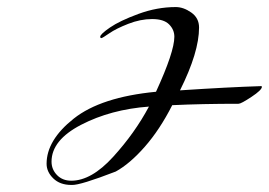

<svg xmlns="http://www.w3.org/2000/svg" viewBox="-20 -600 762 544"><path d="M402 -298Q294 -290 210 -246.5Q126 -203 126 -142Q126 -120 141.5 -104Q157 -88 182 -88Q239 -88 300.5 -155.5Q362 -223 402 -298ZM722 -354Q722 -345 692.5 -325.5Q663 -306 656 -306Q552 -306 468 -302Q433 -233 390.5 -184.5Q348 -136 308 -114Q207 -75 184 -76Q183 -76 182 -76Q150 -76 131 -94.5Q112 -113 112 -136Q112 -203 189 -264Q266 -325 422 -340Q474 -453 474 -496Q474 -516 459 -531Q444 -546 411 -546Q378 -546 343.5 -532.5Q309 -519 289.5 -505.5Q270 -492 267 -492Q264 -492 264 -496Q264 -503 291.5 -522Q319 -541 372 -560.5Q425 -580 478 -580Q500 -580 522 -564.5Q544 -549 544 -522Q544 -452 490 -344Q625 -353 720 -356Q722 -356 722 -354Z"/></svg>

Font: Miama
Style: Regular
Weight: 400
Italic angle: 16.5°
Designer: Linus Romer
Foundry: Linus Romer
Version: 0.32